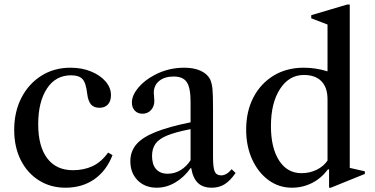

<svg xmlns="http://www.w3.org/2000/svg" viewBox="-20 -842 1702 872"><path d="M277.5 10.5Q209.5 10.5 156.8 -22.8Q104 -56 74.2 -115.2Q44.5 -174.5 44.5 -252Q44.5 -334 77.2 -397.8Q110 -461.5 167.8 -498Q225.5 -534.5 300 -534.5Q352.5 -534.5 394 -517.2Q435.5 -500 459.8 -471.8Q484 -443.5 484 -410Q484 -382.5 470 -367.5Q456 -352.5 432 -352.5Q406 -352.5 393 -368Q380 -383.5 376 -416.5Q370.5 -466 354.5 -483Q338.5 -500 303 -500Q232 -500 192.8 -439.2Q153.5 -378.5 153.5 -278Q153.5 -177 194.5 -123Q235.5 -69 311 -69Q361 -69 400.5 -87.5Q440 -106 471 -149L491 -137.5Q463.5 -66.5 408.5 -28Q353.5 10.5 277.5 10.5Z M692 10.5Q638.5 10.5 605.2 -23Q572 -56.5 572 -110Q572 -154 599 -186Q626 -218 686.2 -242.2Q746.5 -266.5 845.5 -286.5V-380Q845.5 -443.5 828.2 -469Q811 -494.5 769 -494.5Q727.5 -494.5 703 -474.5Q678.5 -454.5 678.5 -420.5Q678.5 -411 679.8 -401.8Q681 -392.5 681 -384Q681 -358.5 665.8 -342Q650.5 -325.5 627 -325.5Q605.5 -325.5 592.2 -339.5Q579 -353.5 579 -376Q579 -408.5 607.2 -442.8Q635.5 -477 682 -501.5Q744 -534.5 816.5 -534.5Q860 -534.5 890.2 -521Q920.5 -507.5 934 -482.5Q942 -465.5 944.8 -439.5Q947.5 -413.5 947.5 -352.5V-129Q947.5 -80.5 955.2 -63Q963 -45.5 984.5 -45.5Q1009 -45.5 1032 -73.5L1050 -56.5Q1025.5 -21 1000.2 -5.2Q975 10.5 941.5 10.5Q901 10.5 878.5 -11.5Q856 -33.5 848.5 -78.5H845.5Q817 -37.5 776.5 -13.5Q736 10.5 692 10.5ZM742 -53Q773 -53 800 -69.2Q827 -85.5 845.5 -114.5V-255.5Q778.5 -242.5 740.2 -227Q702 -211.5 686.2 -189.2Q670.5 -167 670.5 -133.5Q670.5 -95 688.8 -74Q707 -53 742 -53Z M1305.5 10.5Q1246.5 10.5 1199.5 -24Q1152.5 -58.5 1125.2 -118.2Q1098 -178 1098 -253.5Q1098 -336.5 1131 -399.8Q1164 -463 1223 -498.8Q1282 -534.5 1359.5 -534.5Q1414.5 -534.5 1467.5 -518V-730.5L1393.5 -759V-773L1557 -821.5H1568.5V-79.5L1637 -64V-52L1482.5 10.5H1474.5V-72L1470 -73.5Q1439 -32 1396.8 -10.8Q1354.5 10.5 1305.5 10.5ZM1349.5 -55.5Q1386.5 -55.5 1418.2 -71Q1450 -86.5 1467.5 -113V-391Q1467.5 -444.5 1439.8 -473Q1412 -501.5 1360 -501.5Q1293 -501.5 1251.8 -438Q1210.5 -374.5 1210.5 -269.5Q1210.5 -170.5 1247.5 -113Q1284.5 -55.5 1349.5 -55.5Z"/></svg>

Font: Libre Caslon Text
Style: Regular
Weight: 400
Designer: Pablo Impallari, Rodrigo Fuenzalida, Katja Schimmel
Foundry: Pablo Impallari, Rodrigo Fuenzalida
Version: Version 2.000